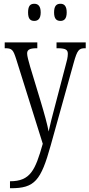

<svg xmlns="http://www.w3.org/2000/svg" viewBox="-20 -761 475 1019"><path d="M301 -650C320 -650 334 -661 334 -695C334 -730 320 -741 301 -741C280 -741 267 -730 267 -695C267 -661 280 -650 301 -650ZM162 -650C181 -650 196 -661 196 -695C196 -730 181 -741 162 -741C141 -741 129 -730 129 -695C129 -661 141 -650 162 -650ZM33 201V238H38C164 238 197 198 249 11L371 -427C390 -496 399 -505 432 -505H435V-536H280V-505H290C330 -504 340 -496 340 -475C340 -458 335 -437 328 -413L273 -203C258 -147 246 -100 238 -63C232 -98 216 -156 194 -229L140 -407C131 -439 124 -463 124 -477C124 -495 134 -505 175 -505H178V-536H5V-505H7C44 -505 50 -497 66 -447L207 2C167 143 141 201 33 201Z"/></svg>

Font: Noto Serif Thai ExtraCondensed Light
Style: Regular
Weight: 300
Width: 2
Designer: Monotype Design Team
Foundry: Monotype Imaging Inc.
Version: Version 2.002